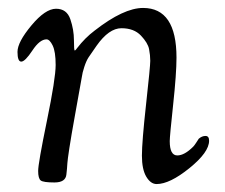

<svg xmlns="http://www.w3.org/2000/svg" viewBox="-20 -457 566 483"><path d="M174 -336Q194 -362 218 -380Q291 -437 340 -437Q424 -437 424 -312Q424 -272 415.5 -193Q407 -114 407 -102Q407 -66 426 -66Q444 -66 466 -88Q469 -91 473.5 -98Q478 -105 480 -108Q488 -115 497 -115Q506 -115 506 -103Q506 -74 456.5 -34Q407 6 374 6Q359 6 348 -12.5Q337 -31 337 -65.5Q337 -100 347.5 -195Q358 -290 358 -304Q358 -318 355 -333.5Q352 -349 334.5 -367.5Q317 -386 285.5 -386Q254 -386 223 -342Q209 -322 203 -313Q197 -304 192 -288.5Q187 -273 186 -264Q178 -219 168.5 -166.5Q159 -114 154.5 -84.5Q150 -55 149.5 -46.5Q149 -38 148.5 -32.5Q148 -27 147 -18Q145 2 117 2Q89 2 82.5 -3Q76 -8 76 -27Q76 -46 98 -153Q120 -260 120 -293.5Q120 -327 112.5 -342.5Q105 -358 97 -358Q80 -358 61.5 -330Q43 -302 33.5 -302Q24 -302 24 -326.5Q24 -351 59 -393Q94 -435 121 -435Q148 -435 157 -408.5Q166 -382 166 -356Q166 -330 168 -330Q170 -330 174 -336Z"/></svg>

Font: Sorts Mill Goudy
Style: Italic
Weight: 400
Italic angle: -7.40001°
Version: Version 003.101